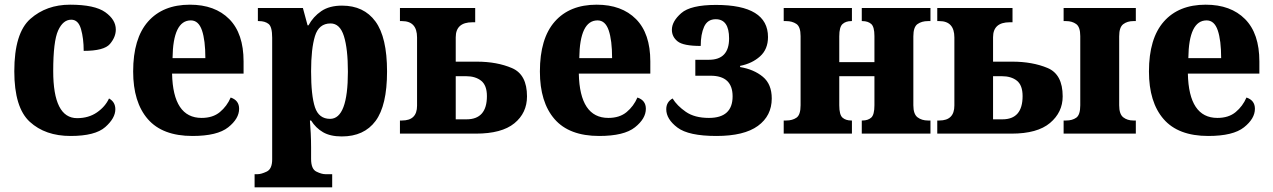

<svg xmlns="http://www.w3.org/2000/svg" viewBox="-20 -570 5429 819"><path d="M281 10Q386 10 429 -28Q472 -66 472 -104Q472 -135 445 -150Q429 -115 393.5 -90.5Q358 -66 309 -66Q207 -66 207 -267Q207 -394 228 -440Q249 -486 284 -486Q314 -486 325.5 -446Q337 -406 337 -353Q424 -353 449 -382.5Q474 -412 474 -444Q474 -486 429 -518Q384 -550 279 -550Q178 -550 109.5 -489.5Q41 -429 41 -266Q41 -111 107 -50.5Q173 10 281 10Z M801 10Q907 10 953.5 -27Q1000 -64 1000 -106Q1000 -142 964 -154Q948 -117 918 -92Q888 -67 840 -67Q718 -67 714 -256H1019V-308Q1019 -427 958 -488.5Q897 -550 790 -550Q675 -550 611.5 -478Q548 -406 548 -265Q548 -134 610.5 -62Q673 10 801 10ZM716 -322Q718 -483 794 -483Q827 -483 841.5 -440.5Q856 -398 856 -322Z M1066 229H1397V173H1368Q1352 173 1329.5 162Q1307 151 1307 108V58Q1307 30 1305.5 -1.5Q1304 -33 1302 -56H1307Q1327 -24 1358 -6Q1389 12 1438 12Q1533 12 1582 -54Q1631 -120 1631 -265Q1631 -411 1581.5 -478.5Q1532 -546 1439 -546Q1385 -546 1350.5 -522.5Q1316 -499 1296 -462H1292L1272 -536H1080V-480H1085Q1110 -480 1125.5 -468Q1141 -456 1141 -409V110Q1141 151 1117.5 162Q1094 173 1079 173H1066ZM1388 -63Q1340 -63 1323.5 -112.5Q1307 -162 1307 -266Q1307 -362 1323.5 -416Q1340 -470 1390 -470Q1430 -470 1447 -416Q1464 -362 1464 -264Q1464 -63 1388 -63Z M1686 0H2010Q2120 0 2174 -44Q2228 -88 2228 -159Q2228 -252 2164 -279.5Q2100 -307 2014 -307H1924V-411Q1924 -475 1995 -475H2007V-536H1686V-480H1695Q1759 -480 1759 -410V-119Q1759 -56 1695 -56H1686ZM1924 -61V-245H1968Q2008 -245 2032.5 -225.5Q2057 -206 2057 -160Q2057 -61 1970 -61Z M2536 10Q2642 10 2688.5 -27Q2735 -64 2735 -106Q2735 -142 2699 -154Q2683 -117 2653 -92Q2623 -67 2575 -67Q2453 -67 2449 -256H2754V-308Q2754 -427 2693 -488.5Q2632 -550 2525 -550Q2410 -550 2346.5 -478Q2283 -406 2283 -265Q2283 -134 2345.5 -62Q2408 10 2536 10ZM2451 -322Q2453 -483 2529 -483Q2562 -483 2576.5 -440.5Q2591 -398 2591 -322Z M3036 10Q3154 10 3213 -33Q3272 -76 3272 -150Q3272 -211 3234 -242.5Q3196 -274 3137 -284V-289Q3188 -299 3222 -329.5Q3256 -360 3256 -412Q3256 -549 3034 -549Q2926 -549 2886 -514Q2846 -479 2846 -443Q2846 -413 2870.5 -393.5Q2895 -374 2969 -374Q2969 -424 2983.5 -456Q2998 -488 3033 -488Q3090 -488 3090 -406Q3090 -315 3004 -315H2946V-247H3011Q3105 -247 3105 -159Q3105 -67 3004 -67Q2943 -67 2905.5 -93Q2868 -119 2849 -150Q2822 -135 2822 -104Q2822 -62 2869.5 -26Q2917 10 3036 10Z M3323 0H3614V-56H3611Q3588 -56 3574 -68Q3560 -80 3560 -121V-245H3710V-121Q3710 -80 3696 -68Q3682 -56 3659 -56H3656V0H3949V-56H3938Q3912 -56 3894 -69.5Q3876 -83 3876 -121V-415Q3876 -455 3894 -467.5Q3912 -480 3938 -480H3949V-536H3656V-480H3659Q3682 -480 3696 -468Q3710 -456 3710 -416V-305H3560V-415Q3560 -455 3574 -467.5Q3588 -480 3611 -480H3614V-536H3323V-480H3334Q3359 -480 3377 -468Q3395 -456 3395 -416V-121Q3395 -80 3377.5 -68Q3360 -56 3334 -56H3323Z M3978 0H4295Q4405 0 4459 -45.5Q4513 -91 4513 -159Q4513 -253 4448.5 -280Q4384 -307 4298 -307H4216V-411Q4216 -475 4287 -475H4299V-536H3978V-480H3987Q4051 -480 4051 -410V-120Q4051 -56 3987 -56H3978ZM4517 0H4825V-56H4814Q4789 -56 4771.5 -69.5Q4754 -83 4754 -121V-415Q4754 -454 4771.5 -467Q4789 -480 4814 -480H4825V-536H4517V-480H4528Q4553 -480 4570.5 -467.5Q4588 -455 4588 -416V-121Q4588 -80 4571 -68Q4554 -56 4528 -56H4517ZM4216 -61V-245H4253Q4294 -245 4318 -225.5Q4342 -206 4342 -160Q4342 -61 4256 -61Z M5134 10Q5240 10 5286.5 -27Q5333 -64 5333 -106Q5333 -142 5297 -154Q5281 -117 5251 -92Q5221 -67 5173 -67Q5051 -67 5047 -256H5352V-308Q5352 -427 5291 -488.5Q5230 -550 5123 -550Q5008 -550 4944.5 -478Q4881 -406 4881 -265Q4881 -134 4943.5 -62Q5006 10 5134 10ZM5049 -322Q5051 -483 5127 -483Q5160 -483 5174.5 -440.5Q5189 -398 5189 -322Z"/></svg>

Font: Noto Serif SemiCondensed Extra
Style: Regular
Weight: 800
Width: 4
Designer: Monotype Design Team
Foundry: Monotype Imaging Inc.
Version: Version 1.002